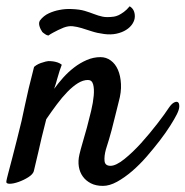

<svg xmlns="http://www.w3.org/2000/svg" viewBox="-40 -572 595 616"><path d="M290 24.4Q267.6 24.4 251.5 16.1Q235.4 7.8 225.6 -5.9Q215.8 -19.5 212.9 -37.6Q210 -55.7 214.8 -76.2Q217.8 -89.8 224.6 -112.8Q231.4 -135.7 238.8 -162.6Q246.1 -189.5 252.4 -216.3Q258.8 -243.2 260.7 -265.1Q262.7 -287.1 258.8 -301.3Q254.9 -315.4 242.2 -315.4Q226.6 -315.4 210 -305.2Q193.4 -294.9 176.3 -277.3Q159.2 -259.8 142.1 -236.8Q125 -213.9 108.4 -189.5Q99.6 -156.2 93.8 -131.3Q87.9 -106.4 83.5 -86.4Q79.1 -66.4 75.2 -51.3Q71.3 -36.1 68.4 -22.5Q65.4 -12.7 50.8 -3.4Q36.1 5.9 19.5 11.7Q2.9 17.6 -9.3 17.6Q-21.5 17.6 -19.5 8.8Q-18.6 2.9 -13.2 -17.6Q-7.8 -38.1 -0.5 -65.9Q6.8 -93.8 14.6 -125Q22.5 -156.2 29.3 -184.6Q34.2 -207 40 -234.4Q44.9 -257.8 52.2 -289.1Q59.6 -320.3 69.3 -357.4Q76.2 -363.3 83.5 -366.7Q90.8 -370.1 98.6 -372.1Q106.4 -375 115.2 -376Q123 -376 130.9 -375Q137.7 -374 145 -371.6Q152.3 -369.1 158.2 -364.3Q155.3 -357.4 151.4 -345.2Q147.5 -333 143.6 -319.3Q139.6 -303.7 133.8 -287.1Q146.5 -304.7 162.6 -322.8Q178.7 -340.8 197.8 -355.5Q216.8 -370.1 238.3 -379.4Q259.8 -388.7 282.2 -388.7Q300.8 -388.7 315.4 -377.9Q330.1 -367.2 338.4 -348.1Q346.7 -329.1 348.1 -302.7Q349.6 -276.4 340.8 -245.1L330.1 -202.1Q325.2 -181.6 317.9 -153.8Q310.5 -126 299.8 -92.8Q293.9 -71.3 295.4 -55.7Q296.9 -40 314.5 -40Q332 -40 358.9 -61.5Q385.7 -83 413.1 -113.3Q440.4 -143.6 464.8 -175.3Q489.3 -207 502 -226.6Q510.7 -239.3 518.6 -243.2Q526.4 -247.1 530.8 -244.1Q535.2 -241.2 535.2 -231Q535.2 -220.7 527.3 -205.1Q520.5 -191.4 506.3 -168.9Q492.2 -146.5 472.7 -121.1Q453.1 -95.7 430.7 -69.8Q408.2 -43.9 383.8 -22.9Q359.4 -2 335.4 11.2Q311.5 24.4 290 24.4ZM376 -551.8Q392.6 -542 392.6 -519.5Q392.6 -507.8 385.3 -496.1Q377.9 -484.4 364.7 -476.1Q351.6 -467.8 333.5 -463.9Q315.4 -460 293.9 -462.9Q271.5 -465.8 253.9 -471.7Q236.3 -477.5 221.7 -481.9Q207 -486.3 193.4 -487.8Q179.7 -489.3 164.1 -483.4Q155.3 -479.5 146.5 -475.6Q138.7 -471.7 130.4 -467.3Q122.1 -462.9 115.2 -458Q109.4 -459 105.5 -461.9Q101.6 -464.8 98.6 -466.8Q94.7 -469.7 93.8 -472.7Q89.8 -478.5 87.9 -484.4Q85.9 -489.3 85.4 -495.1Q85 -501 87.9 -505.9Q99.6 -521.5 116.7 -529.3Q133.8 -537.1 150.4 -540Q168.9 -543.9 189.5 -543Q215.8 -542 231.9 -537.1Q248 -532.2 261.7 -526.9Q275.4 -521.5 289.1 -518.6Q302.7 -515.6 325.2 -518.6Q332 -519.5 340.8 -523.4Q348.6 -527.3 357.4 -533.7Q366.2 -540 376 -551.8Z"/></svg>

Font: Satisfy
Style: Regular
Weight: 400
Designer: Font Diner, Inc
Foundry: Font Diner, Inc
Version: Version 1.001